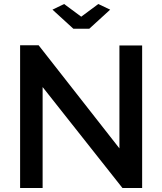

<svg xmlns="http://www.w3.org/2000/svg" viewBox="-20 -935 807 955"><path d="M299 -915 384 -852 469 -915 528 -887 424 -792H345L241 -887ZM192 -502V0H80V-710H172L574 -197V-709H687V0H589Z"/></svg>

Font: Raleway-v4020 SemiBold
Style: Regular
Weight: 600
Designer: Matt McInerney, Pablo Impallari, Rodrigo Fuenzalida
Foundry: Matt McInerney, Pablo Impallari, Rodrigo Fuenzalida
Version: Version 4.020;PS 004.020;hotconv 1.0.88;makeotf.lib2.5.64775